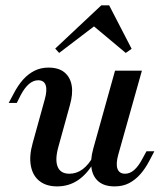

<svg xmlns="http://www.w3.org/2000/svg" viewBox="-20 -677 603 709"><path d="M191.1 11.3Q150.8 11.3 125.8 -8.5Q100.8 -28.2 94 -64.5Q87.1 -100.8 100.8 -149.2L145.2 -309.7Q154.8 -343.5 148.8 -362.1Q142.7 -380.6 121 -380.6Q103.2 -380.6 87.1 -366.9Q71 -353.2 56.5 -325.8L41.9 -296.8H12.1L30.6 -331.5Q46 -361.3 64.9 -382.7Q83.9 -404 107.3 -415.7Q130.6 -427.4 158.9 -427.4Q196.8 -427.4 218.1 -409.7Q239.5 -391.9 244.8 -360.9Q250 -329.8 237.9 -287.9L196 -136.3Q182.3 -87.9 192.7 -61.7Q203.2 -35.5 236.3 -35.5Q262.9 -35.5 285.1 -52Q307.3 -68.5 325 -100.8L329.8 -83.1Q304 -36.3 269.4 -12.5Q234.7 11.3 191.1 11.3ZM403.2 11.3Q366.1 11.3 344.8 -6Q323.4 -23.4 318.1 -54.8Q312.9 -86.3 324.2 -127.4L404.8 -416.1H504L416.9 -106.5Q407.3 -72.6 413.7 -54Q420.2 -35.5 441.9 -35.5Q459.7 -35.5 475.4 -49.2Q491.1 -62.9 505.6 -90.3L521 -118.5H550L532.3 -84.7Q516.9 -54.8 498 -33.5Q479 -12.1 456 -0.4Q433.1 11.3 403.2 11.3ZM198.4 -481.5 183.9 -497.6 354 -657.3H383.1L466.1 -496.8L444.4 -481.5L311.3 -592.7L350.8 -597.6Z"/></svg>

Font: Playfair 5pt SemiExpanded Light SemiBold
Style: Italic
Weight: 600
Italic angle: -15.6°
Version: Version 2.001;gftools[0.9.30]